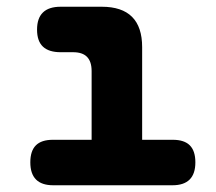

<svg xmlns="http://www.w3.org/2000/svg" viewBox="-20 -550 640 570"><path d="M493 -135Q527 -135 543.5 -118.5Q560 -102 560 -68Q560 -34 543 -17Q526 0 492 0H138Q104 0 87 -17Q70 -34 70 -68Q70 -102 86.5 -118.5Q103 -135 137 -135H252V-339Q252 -367 238.5 -381Q225 -395 197 -395H160Q125 -395 107.5 -411.5Q90 -428 90 -462Q90 -496 107.5 -513Q125 -530 160 -530H282Q342 -530 372 -500Q402 -470 402 -410V-135Z"/></svg>

Font: Maple Mono ExtraBold
Style: Regular
Weight: 800
Monospace: yes
Designer: subframe7536
Version: Version 7.000